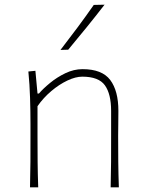

<svg xmlns="http://www.w3.org/2000/svg" viewBox="-20 -799 614 819"><path d="M108 0Q109.5 -56.5 109.8 -108.5Q110 -160.5 110 -221V-271Q110 -324.5 108.2 -381.5Q106.5 -438.5 101 -494L131 -497L140 -400H146Q164 -421 193.5 -445.2Q223 -469.5 259 -486.8Q295 -504 332 -504Q415.5 -504 450.2 -457.8Q485 -411.5 485 -326Q485 -294 484.5 -267.2Q484 -240.5 484 -221Q484 -160.5 484.5 -108.5Q485 -56.5 487 0H452Q453.5 -56.5 453.8 -108.5Q454 -160.5 454 -221V-326Q454 -398 427.5 -435Q401 -472 331 -472Q302.5 -472 267.5 -455.5Q232.5 -439 198.8 -410.5Q165 -382 140 -346V-221Q140 -160.5 140.5 -108.5Q141 -56.5 143 0ZM238 -586Q275 -634 310.8 -682Q346.5 -730 380 -778L426 -779Q388.5 -730.5 349.8 -682.8Q311 -635 271 -587Z"/></svg>

Font: Commissioner Flair Thin
Style: Regular
Weight: 100
Designer: Kostas Bartsokas
Foundry: Kostas Bartsokas
Version: Version 1.000; ttfautohint (v1.8.3)